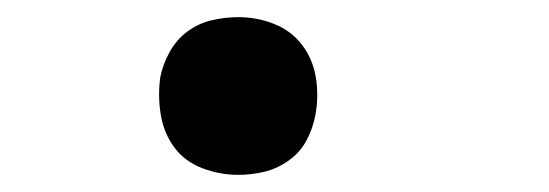

<svg xmlns="http://www.w3.org/2000/svg" viewBox="-20 -196 640 224"><path d="M258 8Q236 8 215.5 0Q195 -8 183 -24.5Q171 -41 167.5 -62.5Q164 -84 167 -106Q170 -121 178 -135.5Q186 -150 199 -159.5Q212 -169 227.5 -172.5Q243 -176 258 -176Q280 -176 300 -168Q320 -160 332.5 -143.5Q345 -127 348.5 -105.5Q352 -84 348 -62Q345 -46 337.5 -32Q330 -18 316.5 -8.5Q303 1 288 4.5Q273 8 258 8Z"/></svg>

Font: Iosevka Curly Slab SmBdEx
Style: Italic
Weight: 600
Width: 7
Italic angle: -9°
Monospace: yes
Designer: Belleve Invis
Foundry: Belleve Invis
Version: Version 11.1.0; ttfautohint (v1.8.3)